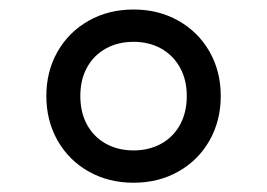

<svg xmlns="http://www.w3.org/2000/svg" viewBox="-20 -769 562 404"><path d="M77.5 -567Q77.5 -619 101.2 -660.5Q125 -702 166.8 -725.5Q208.5 -749 261 -749Q313.5 -749 355.2 -725.5Q397 -702 420.8 -660.5Q444.5 -619 444.5 -567Q444.5 -515 420.8 -473.2Q397 -431.5 355.2 -408Q313.5 -384.5 261 -384.5Q208.5 -384.5 166.8 -408Q125 -431.5 101.2 -473.2Q77.5 -515 77.5 -567ZM373 -567Q373 -601.5 358.5 -627.2Q344 -653 318.8 -667Q293.5 -681 261 -681Q228.5 -681 203 -667Q177.5 -653 163.2 -627.2Q149 -601.5 149 -567Q149 -532.5 163.2 -506.5Q177.5 -480.5 203 -466.5Q228.5 -452.5 261 -452.5Q293.5 -452.5 319 -466.5Q344.5 -480.5 358.8 -506.5Q373 -532.5 373 -567Z"/></svg>

Font: Encode Sans Expanded Medium
Style: Regular
Weight: 500
Width: 7
Designer: Multiple Designers
Foundry: Impallari Type
Version: Version 2.000